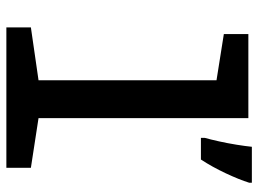

<svg xmlns="http://www.w3.org/2000/svg" viewBox="-124 -687 811 603"><g transform="rotate(90 281.5 -385.5)"><path d="M413 -623Q418 -641 424 -668Q430 -695 434.5 -723Q439 -751 441 -771H554V-763Q544 -731 524 -688.5Q504 -646 481 -611H413ZM66 0V-77L232 -101V-660L87 -683V-760H351V-101L507 -77V0Z"/></g></svg>

Font: Noto Sans Mono SemiCondensed SemiBold
Style: Regular
Weight: 600
Width: 4
Designer: Monotype Design Team
Foundry: Monotype Imaging Inc.
Version: Version 2.014; ttfautohint (v1.8.4.7-5d5b)